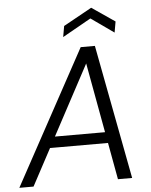

<svg xmlns="http://www.w3.org/2000/svg" viewBox="-71 -948 785 997"><g transform="rotate(-5 322.0 -449.5)"><path d="M-11 0 370 -700H444L577 0H503L391 -613L63 0ZM128 -192 157 -249H491L502 -192ZM284 -760 294 -817 442 -899 562 -817 552 -760 433 -844Z"/></g></svg>

Font: DM Sans 12pt Light
Style: Italic
Weight: 300
Italic angle: -10°
Version: Version 4.004;gftools[0.9.30]